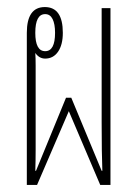

<svg xmlns="http://www.w3.org/2000/svg" viewBox="-20 -524 389 544"><path d="M56 0V-431Q56 -504 107 -504Q158 -504 158 -431Q158 -397 144.5 -377.5Q131 -358 108 -358Q91 -358 80 -374Q81 -360 81 -338V-178Q81 -129 81 -99Q81 -69 80 -40H82L167 -247H182L268 -40H270Q269 -69 268.5 -99Q268 -129 268 -178V-501H293V0H264L175 -209L85 0ZM108 -379Q136 -379 136 -431Q136 -456 129 -470Q122 -484 108 -484Q80 -484 80 -431Q80 -379 108 -379Z"/></svg>

Font: Noto Sans Thai Looped UI Condensed Thin
Style: Regular
Weight: 100
Width: 3
Designer: Cadson Demak Team
Foundry: Cadson Demak Co., Ltd.
Version: Version 1.000; ttfautohint (v1.8.4.7-5d5b)